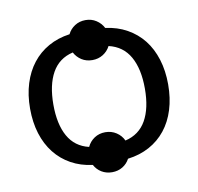

<svg xmlns="http://www.w3.org/2000/svg" viewBox="-71 -629 769 747"><g transform="rotate(-10 314.0 -255.5)"><path d="M385.5 -67Q441 -80 468 -127.8Q495 -175.5 495 -253Q495 -331 467.8 -379.2Q440.5 -427.5 384.5 -440.5Q374.5 -421 355.8 -409.2Q337 -397.5 313.5 -397.5Q289.5 -397.5 271.2 -409.2Q253 -421 243 -440Q187.5 -427 160.5 -378.8Q133.5 -330.5 133.5 -253Q133.5 -175.5 160.2 -127.8Q187 -80 242 -67Q251.5 -87.5 270.2 -100Q289 -112.5 313.5 -112.5Q337.5 -112.5 356.8 -100Q376 -87.5 385.5 -67ZM587 -253.5Q587 -199 573 -154Q559 -109 532.5 -75.8Q506 -42.5 468.2 -22Q430.5 -1.5 383 4.5Q373 23.5 354.8 34.5Q336.5 45.5 313.5 45.5Q290.5 45.5 272.2 34.5Q254 23.5 244 4.5Q197 -1.5 159.5 -22.2Q122 -43 95.8 -76.2Q69.5 -109.5 55.5 -154.2Q41.5 -199 41.5 -253.5Q41.5 -307.5 55.5 -352.2Q69.5 -397 95.5 -430.2Q121.5 -463.5 158.8 -484.5Q196 -505.5 243 -512Q252.5 -531.5 271 -543.5Q289.5 -555.5 313.5 -555.5Q337 -555.5 355.5 -543.5Q374 -531.5 384 -512Q431 -506 468.8 -485Q506.5 -464 532.8 -430.8Q559 -397.5 573 -352.5Q587 -307.5 587 -253.5Z"/></g></svg>

Font: Lato
Style: Regular
Weight: 400
Designer: Lukasz Dziedzic with Adam Twardoch and Botio Nikoltchev
Foundry: tyPoland Lukasz Dziedzic
Version: Version 2.015; 2015-08-06; http://www.latofonts.com/